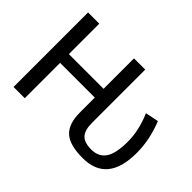

<svg xmlns="http://www.w3.org/2000/svg" viewBox="-135 -1025 1330 1330"><g transform="rotate(45 530.5 -360.0)"><path d="M532 -200V-346H192V0H82V-730H192V-432H532V-730H642V-210Q642 -136 672 -105Q702 -74 769 -74Q840 -74 875 -125Q910 -176 910 -293Q910 -403 859 -520L956 -540Q1009 -410 1009 -280Q1009 10 769 10Q641 10 586.5 -39.5Q532 -89 532 -200Z"/></g></svg>

Font: Mplus 1p Medium
Style: Regular
Weight: 500
Version: Version 1.061